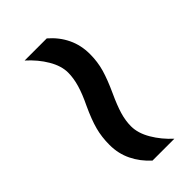

<svg xmlns="http://www.w3.org/2000/svg" viewBox="-2 -607 509 509"><g transform="rotate(45 252.5 -352.5)"><path d="M252.9 -316.4Q223.6 -330.6 200.4 -337.4Q177.2 -344.2 156.2 -344.2Q131.3 -344.2 103.8 -328.1Q76.2 -312 52.2 -285.2V-368.2Q74.2 -393.6 101.8 -406.7Q129.4 -419.9 162.6 -419.9Q191.4 -419.9 217.5 -412.4Q243.7 -404.8 278.8 -388.7Q309.6 -374.5 331.8 -367.9Q354 -361.3 375 -361.3Q400.9 -361.3 428.7 -377.7Q456.5 -394 479.5 -419.4V-337.4Q457.5 -313 429.9 -299.6Q402.3 -286.1 369.6 -286.1Q339.8 -286.1 314.2 -293Q288.6 -299.8 252.9 -316.4Z"/></g></svg>

Font: Open Sans SemiCondensed Medium
Style: Italic
Weight: 500
Width: 4
Italic angle: -12°
Designer: Monotype Design Team
Foundry: Monotype Imaging Inc.
Version: Version 3.000